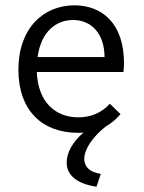

<svg xmlns="http://www.w3.org/2000/svg" viewBox="-20 -488 540 720"><path d="M272 10C279 10 286 10 293 9C252 45 230 84 230 122C230 173 276 203 342 212L358 164C315 158 296 136 296 108C296 72 327 25 377 -14C398 -26 416 -41 432 -60L392 -99C361 -65 321 -48 274 -48C192 -48 123 -100 118 -218H443C444 -229 445 -240 445 -251C445 -400 363 -468 259 -468C143 -468 49 -382 49 -227C49 -74 138 10 272 10ZM121 -274C134 -370 191 -413 254 -413C325 -413 372 -359 372 -274Z"/></svg>

Font: Inconsolata Thin
Style: Regular
Weight: 100
Monospace: yes
Designer: Raph Levien, Cyreal, Brenton Simpson
Foundry: Raph Levien, Cyreal, Google
Version: Version 3.100